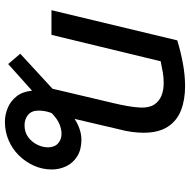

<svg xmlns="http://www.w3.org/2000/svg" viewBox="-16 -554 756 763"><g transform="rotate(90 361.5 -173.0)"><path d="M464 185Q437 185 410 174Q383 163 364 139.5Q345 116 341 79Q341 78 341 77.5Q341 77 341 77L235 172L194 124L333 -4Q335 -11 336 -16Q337 -21 338 -25L390 -245Q397 -274 402 -302.5Q407 -331 408 -355Q409 -389 396 -408.5Q383 -428 361 -437Q339 -446 310 -446Q289 -446 268 -442.5Q247 -439 224 -434L119 0H21L141 -500Q187 -514 233.5 -522.5Q280 -531 323 -531Q377 -531 418.5 -515Q460 -499 484 -462.5Q508 -426 508 -366Q508 -343 504.5 -318Q501 -293 494 -267L453 -92Q473 -105 494 -112Q515 -119 536 -119Q575 -119 601.5 -102.5Q628 -86 641 -59Q654 -32 654 -1Q654 36 639 69.5Q624 103 598.5 129Q573 155 538.5 170Q504 185 464 185ZM478 107Q506 107 525.5 92.5Q545 78 555.5 56.5Q566 35 566 14Q566 -12 550.5 -26Q535 -40 512 -40Q495 -40 474.5 -32Q454 -24 430 -1Q424 14 422 27.5Q420 41 420 51Q420 79 437 93Q454 107 478 107Z"/></g></svg>

Font: Ubuntu Sans Medium
Style: Italic
Weight: 500
Italic angle: -13.5°
Designer: Dalton Maag Ltd
Foundry: Dalton Maag Ltd
Version: Version 1.006